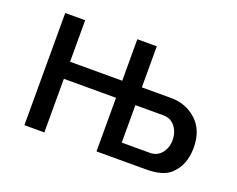

<svg xmlns="http://www.w3.org/2000/svg" viewBox="-82 -603 917 743"><g transform="rotate(20 376.5 -232.0)"><path d="M155.3 -221.7V-1H73.2V-462.9H155.3V-292H370.1V-462.9H450.2V-293.9H571.3Q631.8 -293.9 675.3 -254.4Q718.8 -214.8 718.8 -142.6Q718.8 -70.3 673.8 -29.3Q643.6 -1 572.3 -1H370.1V-221.7ZM450.2 -66.4H566.4Q595.7 -66.4 613.8 -88.4Q631.8 -110.4 631.8 -142.6Q631.8 -174.8 613.8 -197.8Q595.7 -220.7 566.4 -220.7H450.2Z"/></g></svg>

Font: BF_TEXT
Style: Regular
Weight: 400
Foundry: EA DICE
Version: Version 1.404